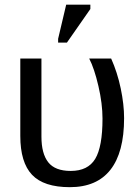

<svg xmlns="http://www.w3.org/2000/svg" viewBox="-20 -773 587 803"><path d="M499 -278.8Q499 -135.7 441.9 -63Q384.8 9.8 272 9.8Q163.1 9.8 114 -42Q64.9 -93.8 64.9 -204.6V-528.3H153.3V-201.7Q153.3 -130.4 181.9 -94.2Q210.4 -58.1 275.9 -58.1Q347.7 -58.1 378.2 -108.6Q408.7 -159.2 408.7 -276.9Q408.7 -339.4 391.6 -413.1Q374.5 -486.8 353 -528.3H444.8Q470.7 -470.7 484.9 -403.3Q499 -335.9 499 -278.8ZM223.1 -594.7V-610.8L256.8 -753.4H357.9V-735.4L259.8 -594.7Z"/></svg>

Font: Arial
Style: Regular
Weight: 400
Designer: Steve Matteson
Foundry: Ascender Corporation
Version: Version 2.00.3